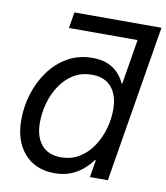

<svg xmlns="http://www.w3.org/2000/svg" viewBox="-83 -797 759 876"><g transform="rotate(10 297.0 -359.0)"><path d="M538.1 -653.3H178.7L190.9 -727.5H594.2ZM228.5 10.7Q139.6 10.7 88.4 -47.4Q37.1 -105.5 37.1 -203.1Q37.1 -265.6 55.7 -325Q74.2 -384.3 109.4 -432.4Q144.5 -480.5 195.1 -509Q245.6 -537.6 309.1 -537.6Q352.5 -537.6 382.3 -524.2Q412.1 -510.7 430.9 -489.5Q449.7 -468.3 459.5 -445.3H462.4L508.8 -727.5H594.2L474.1 0H391.1L404.3 -80.1H399.9Q381.8 -55.7 357.4 -34.9Q333 -14.2 301 -1.7Q269 10.7 228.5 10.7ZM243.7 -65.9Q291.5 -65.9 328.4 -88.1Q365.2 -110.4 390.6 -147.7Q416 -185.1 429.2 -230.5Q442.4 -275.9 442.4 -321.8Q442.4 -386.2 411.1 -423.8Q379.9 -461.4 319.8 -461.4Q272 -461.4 235.4 -439.2Q198.7 -417 173.8 -379.9Q148.9 -342.8 136 -297.6Q123 -252.4 123 -205.6Q123 -140.1 154.3 -103Q185.5 -65.9 243.7 -65.9Z"/></g></svg>

Font: Inter 24pt
Style: Italic
Weight: 400
Italic angle: -9.3988°
Designer: Rasmus Andersson
Foundry: rsms
Version: Version 4.001;git-66647c0bb